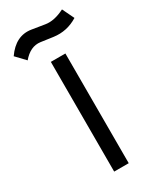

<svg xmlns="http://www.w3.org/2000/svg" viewBox="-233 -880 775 943"><g transform="rotate(-30 154.5 -409.0)"><path d="M118.7 -622.6H201.2V-0.4H118.7ZM123 -731.9Q68.8 -739.3 23.9 -686L-25.4 -737.8Q32.2 -820.8 115.2 -807.6L188 -795.9Q235.4 -788.1 294.9 -818.4L327.1 -751.5Q264.2 -712.4 191.9 -722.2Z"/></g></svg>

Font: Dirooz
Style: Regular
Weight: 400
Foundry: DejaVu fonts team - Redesigned by Saber Rastikerdar
Version: Version 0.2.1